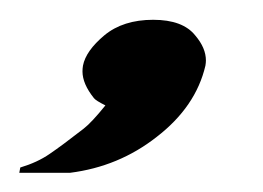

<svg xmlns="http://www.w3.org/2000/svg" viewBox="-29 -110 268 196"><path d="M78.6 -2.4Q68.8 -7.3 66.9 -9.8Q55.2 -24.4 55.2 -37.1Q55.2 -40 55.7 -43Q58.6 -58.1 77.6 -74Q96.7 -89.8 127.4 -89.8Q157.7 -89.8 170.4 -73.7Q181.2 -61 181.2 -48.3Q181.2 -45.9 180.7 -43Q170.9 -1 130.9 29.8Q92.3 60.1 42.5 66.4H-9.3L-8.3 61Q9.3 55.7 21.7 47.1Q34.2 38.6 56.2 21.5Q64.5 15.1 78.6 -2.4Z"/></svg>

Font: Juliett
Style: Bold Italic
Weight: 700
Italic angle: -11.25°
Designer: GGBotNet
Foundry: GGBotNet
Version: 0.60